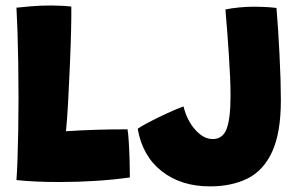

<svg xmlns="http://www.w3.org/2000/svg" viewBox="-20 -670 1107 700"><path d="M40 -13.5Q42 -41 43.8 -88.2Q45.5 -135.5 46.5 -194.2Q47.5 -253 47.5 -316Q47.5 -378.5 46.5 -440Q45.5 -501.5 43.8 -554Q42 -606.5 40 -642Q56.5 -644 92.2 -647Q128 -650 166.5 -650Q184 -650 207.5 -648.8Q231 -647.5 240 -646Q240.5 -616 239.2 -561.2Q238 -506.5 235 -436.8Q232 -367 228 -291.5Q226.5 -265 224.5 -238.2Q222.5 -211.5 220.5 -191.5Q281.5 -195.5 334.5 -197Q387.5 -198.5 445 -198.5Q447.5 -184.5 449.5 -152.8Q451.5 -121 452.5 -85.2Q453.5 -49.5 453.5 -23Q392 -14.5 327.8 -10.5Q263.5 -6.5 205.5 -6.5Q158.5 -6 115.5 -8Q72.5 -10 40 -13.5ZM745.5 9.5Q640.5 9.5 570 -45.5Q499.5 -100.5 482 -200.5Q491.5 -207.5 512.8 -219Q534 -230.5 559.8 -243Q585.5 -255.5 609.5 -266Q633.5 -276.5 649 -282Q662 -230 692.2 -196.5Q722.5 -163 755.5 -163Q792.5 -163 806.5 -200.8Q820.5 -238.5 820.5 -320.5Q820.5 -351.5 818.8 -391.5Q817 -431.5 814.2 -472.8Q811.5 -514 808.8 -549.8Q806 -585.5 804 -608.8Q802 -632 802 -635.5Q823.5 -640 851 -642.8Q878.5 -645.5 902 -645.5Q927 -645.5 947.2 -644.5Q967.5 -643.5 988 -641Q991 -607.5 993.8 -563.2Q996.5 -519 999 -471.8Q1001.5 -424.5 1002.8 -380.8Q1004 -337 1004 -305Q1004 -185.5 972.2 -116.8Q940.5 -48 882.5 -19.2Q824.5 9.5 745.5 9.5Z"/></svg>

Font: Grandstander ExtraBold
Style: Regular
Weight: 800
Designer: Tyler Finck
Foundry: Etcetera Type Co
Version: Version 1.200; ttfautohint (v1.8.3)